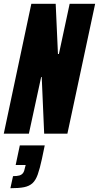

<svg xmlns="http://www.w3.org/2000/svg" viewBox="-36 -708 524 1017"><path d="M-16 0 130 -688H259L271 -422H276L333 -688H468L321 0H198L185 -300H182L117 0ZM19 289 33 225Q54 225 66.5 221.5Q79 218 86 208.5Q93 199 96 181L100 166H47L69 62H201L186 134Q175 185 164 216Q153 247 136 262.5Q119 278 91.5 283.5Q64 289 19 289Z"/></svg>

Font: Saira ExtraCondensed Black
Style: Italic
Weight: 900
Width: 2
Italic angle: -12°
Designer: Hector Gatti with collaboration of the Omnibus-Type team
Foundry: Omnibus-Type
Version: Version 1.101